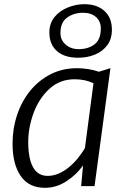

<svg xmlns="http://www.w3.org/2000/svg" viewBox="-20 -890 592 918"><path d="M195 8Q118 8 79 -48.5Q40 -105 40 -203Q40 -275.5 61.8 -340.5Q83.5 -405.5 124.2 -455.8Q165 -506 222 -535Q279 -564 349 -564Q372.5 -564 400.5 -559.8Q428.5 -555.5 453 -547L508 -564L432 0H368L377 -99Q346.5 -55.5 298.2 -23.8Q250 8 195 8ZM207 -49Q235 -49 261.2 -60.5Q287.5 -72 310.8 -91.5Q334 -111 353 -134.5Q372 -158 386 -182L427 -492Q387.5 -511 337 -511Q266.5 -511 217 -466Q167 -420.5 141 -350.8Q115 -281 115 -211Q115 -157 125.5 -121Q136 -85 156.5 -67Q177 -49 207 -49ZM353 -614Q288 -614 252 -646Q216 -678 216 -735Q216 -778 241 -809Q266 -839 304.8 -854.5Q343.5 -870 383 -870Q444 -870 479.5 -837.5Q515 -805 515 -748Q515 -703.5 493 -674Q470.5 -644 434 -629Q397.5 -614 353 -614ZM356 -655Q402 -655 432 -678Q462 -701 462 -754Q462 -788 439 -808.5Q416 -829 377 -829Q333 -829 301 -806Q269 -783 269 -732Q269 -698.5 293.8 -676.8Q318.5 -655 356 -655Z"/></svg>

Font: Merriweather Sans Variable Regular
Style: Italic
Weight: 300
Italic angle: -8°
Designer: Eben Sorkin
Foundry: Eben Sorkin
Version: Version 2.001